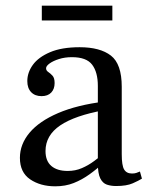

<svg xmlns="http://www.w3.org/2000/svg" viewBox="-20 -644 530 675"><path d="M388 10Q370 10 355.5 5Q341 0 332.5 -17Q324 -34 324 -70V-342Q324 -390 304 -416.5Q284 -443 233 -443Q208 -443 187.5 -436.5Q167 -430 154.5 -421Q142 -412 142 -404Q142 -396 149.5 -391Q157 -386 164.5 -378Q172 -370 172 -352Q172 -331 160 -318.5Q148 -306 126 -306Q103 -306 89.5 -320Q76 -334 76 -359Q76 -389 95.5 -416Q115 -443 156 -460.5Q197 -478 260 -478Q332 -478 370 -448.5Q408 -419 408 -339V-102Q408 -62 416.5 -48Q425 -34 444 -34Q453 -34 459 -36Q465 -38 472 -41L479 -16Q468 -9 446.5 0.5Q425 10 388 10ZM174 11Q122 11 86 -13.5Q50 -38 50 -89Q50 -137 84 -177.5Q118 -218 184.5 -246.5Q251 -275 348 -287V-257Q243 -238 191.5 -203Q140 -168 140 -113Q140 -78 160.5 -60.5Q181 -43 218 -43Q245 -43 268 -53Q291 -63 310.5 -77.5Q330 -92 347 -106V-74Q321 -50 294.5 -31Q268 -12 239 -0.5Q210 11 174 11ZM127 -572V-624H375V-572Z"/></svg>

Font: Frank Ruhl Libre
Style: Regular
Weight: 400
Designer: Yanek Iontef
Foundry: Fontef
Version: Version 6.004